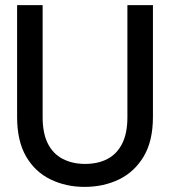

<svg xmlns="http://www.w3.org/2000/svg" viewBox="-20 -720 666 752"><path d="M311 12Q238 12 177.5 -17.5Q117 -47 82 -107.5Q47 -168 47 -262V-700H147V-261Q147 -198 167.5 -157.5Q188 -117 226 -97.5Q264 -78 313 -78Q364 -78 401 -97.5Q438 -117 458.5 -157.5Q479 -198 479 -261V-700H579V-262Q579 -168 543 -107.5Q507 -47 446.5 -17.5Q386 12 311 12Z"/></svg>

Font: DM Sans 36pt Medium
Style: Regular
Weight: 500
Designer: Colophon Foundry, Jonny Pinhorn
Foundry: Colophon Foundry
Version: Version 4.004;gftools[0.9.30]